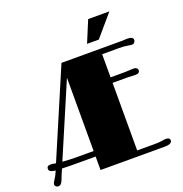

<svg xmlns="http://www.w3.org/2000/svg" viewBox="-154 -1021 1111 1163"><g transform="rotate(-20 402.0 -440.0)"><path d="M204.6 -86.9Q115.2 -86.9 82 -88.4L67.4 -54.7Q61.5 -40.5 55.7 -24.9Q44.9 5.4 24.9 5.4Q15.6 5.4 9.8 -0.5Q3.9 -6.3 3.9 -12.7Q3.9 -23.4 13.7 -36.6Q29.8 -60.1 42 -90.3Q0.5 -94.2 0.5 -114.7Q0.5 -135.3 24.4 -135.3Q39.1 -135.3 58.6 -130.4L297.9 -690.9L298.3 -690.4V-690.9Q490.7 -690.9 683.6 -690.9Q683.6 -690.9 723.1 -692.4Q759.8 -692.4 759.8 -670.9Q759.8 -662.6 753.7 -655.5Q747.6 -648.4 739.3 -648.4Q726.6 -648.4 712.9 -651.4Q691.9 -655.8 655.3 -655.8H547.4V-506.8H636.2L696.3 -509.3Q707 -509.3 714.6 -504.2Q722.2 -499 722.2 -489.7Q722.2 -469.2 694.8 -469.2L673.8 -469.7Q657.7 -471.2 647 -471.2H547.4V-35.6H655.3Q691.4 -35.6 706.5 -38.6Q724.6 -42 734.9 -42Q759.8 -42 759.8 -22.5Q759.8 -13.7 749 -6.8Q738.3 0 711.9 0H298.3V-86.9ZM98.1 -126.5Q145 -122.6 182.1 -122.6H298.3V-594.2H297.9ZM540.5 -884.8H677.2L558.6 -746.1H482.9Z"/></g></svg>

Font: Limelight
Style: Regular
Weight: 400
Designer: Nicole Fally
Foundry: Nicole Fally
Version: Version 1.002